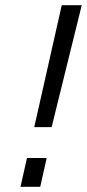

<svg xmlns="http://www.w3.org/2000/svg" viewBox="-20 -720 335 740"><path d="M112 -230 218 -700H295L179 -230ZM59 0 84 -111H160L135 0Z"/></svg>

Font: TitilliumWebItalic
Style: Italic
Weight: 400
Italic angle: -13°
Version: Version 1.001;PS 57.000;hotconv 1.0.70;makeotf.lib2.5.55311